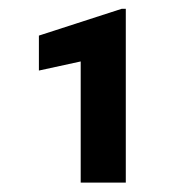

<svg xmlns="http://www.w3.org/2000/svg" viewBox="-20 -729 413 424"><path d="M257.8 -325.7H158.2V-593.3L65.9 -573.2V-650.4L248.5 -709.5H257.8Z"/></svg>

Font: MAUL Bold
Style: Bold
Weight: 700
Designer: MAUL
Version: Version 1.0; 2020; ttfautohint (v1.8.3)